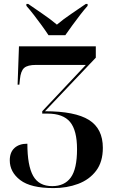

<svg xmlns="http://www.w3.org/2000/svg" viewBox="-20 -951 576 982"><path d="M228 -771Q213 -794 193 -821.5Q173 -849 152.5 -875.5Q132 -902 115 -921V-931H124Q154 -910 196 -881.5Q238 -853 271 -825Q304 -853 346.5 -881.5Q389 -910 419 -931H428V-921Q411 -902 390.5 -875.5Q370 -849 350 -821.5Q330 -794 314 -771ZM254 11Q137 11 83.5 -30Q30 -71 30 -131Q30 -172 54 -194Q78 -216 120 -216Q120 -104 149.5 -51.5Q179 1 247 1Q310 1 342 -43Q374 -87 374 -188Q374 -284 338.5 -327Q303 -370 223 -370H196V-382L419 -619H164Q121 -619 103.5 -603.5Q86 -588 82 -546L79 -518H70L77 -714H470V-656L210 -382Q364 -382 435 -337.5Q506 -293 506 -195Q506 -123 471.5 -77.5Q437 -32 379.5 -10.5Q322 11 254 11Z"/></svg>

Font: Noto Serif Display Condensed
Style: Bold
Weight: 700
Width: 3
Designer: Monotype Design Team
Foundry: Monotype Imaging Inc.
Version: Version 2.009